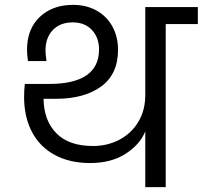

<svg xmlns="http://www.w3.org/2000/svg" viewBox="-20 -769 833 789"><path d="M793 -740V-670H661V0H577V-229Q555 -175 496 -137Q437 -99 350 -99Q267 -99 205.5 -132Q144 -165 111.5 -226.5Q79 -288 79 -371Q79 -397 82 -424H181Q387 -424 387 -566Q387 -614 358 -645.5Q329 -677 279 -677Q227 -677 197 -645.5Q167 -614 167 -561Q167 -546 171 -518H95Q91 -546 91 -564Q91 -650 143.5 -699.5Q196 -749 280 -749Q335 -749 377 -725.5Q419 -702 442 -660Q465 -618 465 -564Q465 -464 395.5 -413.5Q326 -363 210 -363H159Q160 -274 211.5 -221.5Q263 -169 362 -169Q421 -169 470 -194.5Q519 -220 548 -267.5Q577 -315 577 -379V-740Z"/></svg>

Font: MSTAGE
Style: Regular
Weight: 400
Designer: Ninad Kale (Devanagari), Jonny Pinhorn (Latin)
Foundry: Indian Type Foundry
Version: 4.004